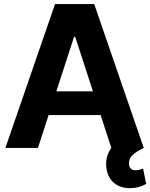

<svg xmlns="http://www.w3.org/2000/svg" viewBox="-20 -748 759 971"><path d="M354.5 -561.5 171.9 0H7.3L258.3 -727.5H456.5L707 0H543L360.4 -561.5ZM162.1 -166V-286.1H551.3V-166ZM638.2 203.6Q590.8 203.6 559.3 179.2Q527.8 154.8 519.5 109.9Q510.7 61.5 530.8 20.3Q550.8 -21 595.2 -41L707 0Q670.4 17.6 651.1 35.6Q631.8 53.7 632.3 77.1Q631.8 94.7 640.6 104Q649.4 113.3 666.5 112.8Q678.2 113.3 687.5 109.9Q690.4 108.9 693.4 107.9Q696.3 106.9 699.2 106Q702.1 105 703.6 104.5L719.2 182.1Q682.6 203.6 638.2 203.6Z"/></svg>

Font: Inter Tight Stencil
Style: Bold
Weight: 700
Designer: Rasmus Andersson
Foundry: rsms
Version: Version 3.004;Glyphs 3.1.2 (3151)